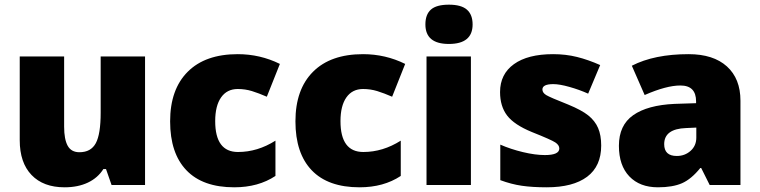

<svg xmlns="http://www.w3.org/2000/svg" viewBox="-20 -796 3269 826"><path d="M460 0 436 -68.8H424.8Q400.9 -30.8 358.2 -10.5Q315.4 9.8 257.8 9.8Q166.5 9.8 115.7 -43.2Q64.9 -96.2 64.9 -192.9V-553.2H255.9V-251Q255.9 -196.8 271.2 -168.9Q286.6 -141.1 321.8 -141.1Q371.1 -141.1 392.1 -179.9Q413.1 -218.8 413.1 -311V-553.2H604V0Z M987.8 9.8Q852.1 9.8 782 -63.5Q711.9 -136.7 711.9 -273.9Q711.9 -411.6 787.6 -487.3Q863.3 -563 1002.9 -563Q1099.1 -563 1184.1 -521L1127.9 -379.9Q1093.3 -395 1064 -404.1Q1034.7 -413.1 1002.9 -413.1Q956.5 -413.1 931.2 -377Q905.8 -340.8 905.8 -274.9Q905.8 -142.1 1003.9 -142.1Q1087.9 -142.1 1165 -190.9V-39.1Q1091.3 9.8 987.8 9.8Z M1526.9 9.8Q1391.1 9.8 1321 -63.5Q1251 -136.7 1251 -273.9Q1251 -411.6 1326.7 -487.3Q1402.3 -563 1542 -563Q1638.2 -563 1723.1 -521L1667 -379.9Q1632.3 -395 1603 -404.1Q1573.7 -413.1 1542 -413.1Q1495.6 -413.1 1470.2 -377Q1444.8 -340.8 1444.8 -274.9Q1444.8 -142.1 1543 -142.1Q1627 -142.1 1704.1 -190.9V-39.1Q1630.4 9.8 1526.9 9.8Z M2005.9 0H1814.9V-553.2H2005.9ZM1810.1 -690.9Q1810.1 -733.9 1834 -754.9Q1857.9 -775.9 1911.1 -775.9Q1964.4 -775.9 1988.8 -754.4Q2013.2 -732.9 2013.2 -690.9Q2013.2 -606.9 1911.1 -606.9Q1810.1 -606.9 1810.1 -690.9Z M2566.4 -169.9Q2566.4 -81.1 2505.9 -35.6Q2445.3 9.8 2332 9.8Q2270.5 9.8 2225.1 3.2Q2179.7 -3.4 2132.3 -21V-173.8Q2176.8 -154.3 2229.7 -141.6Q2282.7 -128.9 2324.2 -128.9Q2386.2 -128.9 2386.2 -157.2Q2386.2 -171.9 2368.9 -183.3Q2351.6 -194.8 2268.1 -228Q2191.9 -259.3 2161.6 -299.1Q2131.3 -338.9 2131.3 -399.9Q2131.3 -477.1 2190.9 -520Q2250.5 -563 2359.4 -563Q2414.1 -563 2462.2 -551Q2510.3 -539.1 2562 -516.1L2510.3 -393.1Q2472.2 -410.2 2429.7 -422.1Q2387.2 -434.1 2360.4 -434.1Q2313.5 -434.1 2313.5 -411.1Q2313.5 -397 2329.8 -387Q2346.2 -377 2424.3 -346.2Q2482.4 -322.3 2511 -299.3Q2539.6 -276.4 2553 -245.4Q2566.4 -214.4 2566.4 -169.9Z M3033.2 0 2996.6 -73.2H2992.7Q2954.1 -25.4 2914.1 -7.8Q2874 9.8 2810.5 9.8Q2732.4 9.8 2687.5 -37.1Q2642.6 -84 2642.6 -168.9Q2642.6 -257.3 2704.1 -300.5Q2765.6 -343.8 2882.3 -349.1L2974.6 -352.1V-359.9Q2974.6 -428.2 2907.2 -428.2Q2846.7 -428.2 2753.4 -387.2L2698.2 -513.2Q2794.9 -563 2942.4 -563Q3048.8 -563 3107.2 -510.3Q3165.5 -457.5 3165.5 -362.8V0ZM2891.6 -125Q2926.3 -125 2950.9 -147Q2975.6 -168.9 2975.6 -204.1V-247.1L2931.6 -245.1Q2837.4 -241.7 2837.4 -175.8Q2837.4 -125 2891.6 -125Z"/></svg>

Font: TypoPRO Open Sans
Style: Regular
Weight: 800
Foundry: Ascender Corporation
Version: Version 1.10